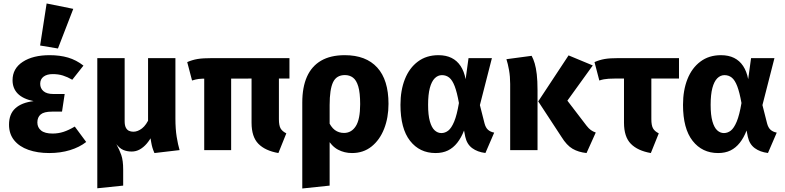

<svg xmlns="http://www.w3.org/2000/svg" viewBox="-20 -867 4532 1109"><path d="M266.7 -548.3Q325.8 -548.3 373.2 -534.4Q420.5 -520.5 462 -488.1L397.5 -406.4Q369.8 -422.4 343.5 -430.7Q317.1 -439 284.5 -439Q251.4 -439 231.8 -424.4Q212.2 -409.8 212.2 -383Q212.2 -356.7 231.2 -340.4Q250.2 -324.1 287 -324.1H353.6L338.2 -222.2H279.7Q234.2 -222.2 215 -206Q195.8 -189.9 195.8 -159.7Q195.8 -130.7 217.4 -113.2Q238.9 -95.6 283.9 -95.6Q316.6 -95.6 346.9 -105.4Q377.1 -115.3 411.9 -136L477.9 -46.9Q439 -16.6 384.3 0.2Q329.6 17 264 17Q196.8 17 144.2 -1.5Q91.6 -20 61.8 -56.8Q32.1 -93.5 32.1 -147Q32.1 -208.3 68.6 -241.4Q105.1 -274.6 174.1 -282.9Q112.3 -295.7 82.4 -326.3Q52.5 -357 52.5 -403.7Q52.5 -471.3 111.4 -509.8Q170.3 -548.3 266.7 -548.3ZM211.7 -604.1 249.3 -846.9 403.2 -815.8 314.7 -586.9Z M845 -190 859.6 -86.6Q845.8 -58.7 827.4 -37.3Q809 -15.9 787.3 -3.8Q765.7 8.3 740.6 8.3Q714.1 8.3 692.5 -0.7Q671 -9.8 652.1 -34.3Q669.8 -2.5 680.7 28.8Q691.5 60.2 691.5 112.8V205.1L542 220.5V-531.4H700V-166.6Q700 -143.5 706.6 -130.3Q713.2 -117 724.6 -111.6Q736.1 -106.2 750.4 -106.2Q775.3 -106.2 800.2 -125.3Q825.1 -144.4 845 -190ZM846.9 -82.5 835.2 -142.9V-531.4H993.2V-182.5Q993.2 -122.2 1000.5 -76.8Q1007.9 -31.4 1017.3 0L872.1 17Q864.8 0.5 860.6 -13.5Q856.4 -27.4 853.6 -44Q850.8 -60.5 846.9 -82.5Z M1633.8 -96.8 1588 17Q1512.1 3.8 1472.5 -36.4Q1433 -76.6 1433 -158.3V-430H1591V-178.6Q1591 -142.7 1600.5 -125.6Q1610.1 -108.5 1633.8 -96.8ZM1315.1 0H1159.6V-434.6H1315.1ZM1089.3 -402 1061.4 -508.3Q1089.7 -520.8 1120.5 -526.1Q1151.4 -531.4 1208.9 -531.4H1651.9V-413.4L1179.5 -413Q1144.4 -413 1128.1 -411Q1111.8 -409 1089.3 -402Z M1971.5 -548.3Q2094 -548.3 2159 -476.8Q2224 -405.3 2224 -267.1Q2224 -187.5 2198.7 -123Q2173.3 -58.4 2126 -20.7Q2078.8 17 2013.3 17Q1969.4 17 1932.5 -2.5Q1895.5 -22 1866.4 -71.8L1873.1 -174.4Q1890.9 -133.2 1913.9 -116.1Q1937 -99.1 1967 -99.1Q2010.1 -99.1 2035.2 -138.5Q2060.3 -177.8 2060.3 -265.2Q2060.3 -331.3 2049.4 -367.7Q2038.5 -404.1 2018.8 -418.7Q1999.2 -433.4 1972.3 -433.4Q1923.4 -433.4 1903.7 -392Q1884 -350.5 1884 -260.4V205.1L1726 221.7V-274.7Q1726 -363.1 1753 -423.9Q1780 -484.6 1834.5 -516.5Q1889.1 -548.3 1971.5 -548.3Z M2512.2 -548.3Q2556.2 -548.3 2588 -532.5Q2619.9 -516.7 2640.3 -485.9Q2660.8 -455.1 2669.5 -409.6L2686.2 -531.4H2821.3L2751.9 -260L2778.6 -154.6Q2785.1 -129.6 2798.8 -117.4Q2812.5 -105.2 2834.5 -101L2783.8 16.7Q2737.8 11.1 2707.3 -11.5Q2676.9 -34 2667.4 -77L2660.3 -113.1Q2644.2 -71.5 2621.1 -42.3Q2598.1 -13.1 2567.5 2Q2536.9 17 2495.7 17Q2403.8 17 2348.5 -53.6Q2293.1 -124.2 2293.1 -261.5Q2293.1 -345.4 2318.7 -409.9Q2344.3 -474.5 2393.7 -511.4Q2443 -548.3 2512.2 -548.3ZM2532.7 -433Q2509.3 -433 2491 -414.8Q2472.8 -396.6 2462.7 -358.7Q2452.7 -320.8 2452.7 -261.5Q2452.7 -202.2 2462.9 -166.3Q2473 -130.4 2490.4 -114.4Q2507.8 -98.4 2529.3 -98.4Q2550.8 -98.4 2569.2 -112.6Q2587.5 -126.9 2603.4 -164.8Q2619.2 -202.8 2630.8 -272Q2619.7 -334.2 2606.3 -369.1Q2592.9 -404 2575.1 -418.5Q2557.2 -433 2532.7 -433Z M3088.8 -281.4 3264.1 -547.1 3403.9 -489 3257.2 -285.6 3368.2 -140.6Q3380.7 -124.5 3392.9 -115.7Q3405.1 -107 3421.1 -101.5L3367.8 17Q3321.1 12 3287.2 -7.7Q3253.2 -27.4 3222.8 -76.8ZM2905.1 -525.1 3050.8 -544.6Q3061 -526 3068.5 -500.7Q3076 -475.4 3080.4 -438Q3084.8 -400.6 3084.8 -345.2V0H2926.8V-381.9Q2926.8 -425 2920.2 -462Q2913.6 -499 2905.1 -525.1Z M3785.1 -96.8 3739.3 17Q3663.3 3.8 3623.8 -36.4Q3584.2 -76.6 3584.2 -158.3V-430H3742.2V-179Q3742.2 -143.1 3751.8 -125.8Q3761.3 -108.5 3785.1 -96.8ZM3441.7 -402 3413.9 -508.3Q3442.1 -520.8 3472 -526.1Q3501.9 -531.4 3555.1 -531.4H3901.9V-413.4H3535.7Q3511 -413.4 3495.6 -412.2Q3480.2 -411 3468.5 -409Q3456.8 -407 3441.7 -402Z M4144.2 -548.3Q4188.2 -548.3 4220 -532.5Q4251.9 -516.7 4272.3 -485.9Q4292.8 -455.1 4301.5 -409.6L4318.2 -531.4H4453.3L4383.9 -260L4410.6 -154.6Q4417.1 -129.6 4430.8 -117.4Q4444.5 -105.2 4466.5 -101L4415.8 16.7Q4369.8 11.1 4339.3 -11.5Q4308.9 -34 4299.4 -77L4292.3 -113.1Q4276.2 -71.5 4253.1 -42.3Q4230.1 -13.1 4199.5 2Q4168.9 17 4127.7 17Q4035.8 17 3980.5 -53.6Q3925.1 -124.2 3925.1 -261.5Q3925.1 -345.4 3950.7 -409.9Q3976.3 -474.5 4025.7 -511.4Q4075 -548.3 4144.2 -548.3ZM4164.7 -433Q4141.3 -433 4123 -414.8Q4104.8 -396.6 4094.7 -358.7Q4084.7 -320.8 4084.7 -261.5Q4084.7 -202.2 4094.9 -166.3Q4105 -130.4 4122.4 -114.4Q4139.8 -98.4 4161.3 -98.4Q4182.8 -98.4 4201.2 -112.6Q4219.5 -126.9 4235.4 -164.8Q4251.2 -202.8 4262.8 -272Q4251.7 -334.2 4238.3 -369.1Q4224.9 -404 4207.1 -418.5Q4189.2 -433 4164.7 -433Z"/></svg>

Font: Fira Sans Variable
Style: Regular
Weight: 400
Designer: Carrois Corporate & Edenspiekermann AG
Foundry: Carrois Corporate GbR & Edenspiekermann AG
Version: Version 4.202